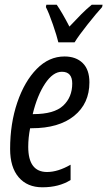

<svg xmlns="http://www.w3.org/2000/svg" viewBox="-20 -786 456 816"><path d="M297 -606Q314 -634 352.5 -682.5Q391 -731 414 -756L416 -766H370Q349 -749 325.5 -725.5Q302 -702 275 -673Q244 -733 221 -766H177L175 -756Q188 -731 205 -681.5Q222 -632 228 -606ZM280 -21V-86Q226 -55 180 -55Q100 -55 100 -162Q100 -201 108 -241H115Q230 -241 295 -293.5Q360 -346 360 -436Q360 -490 331.5 -518Q303 -546 254 -546Q188 -546 136 -493Q84 -440 53.5 -350.5Q23 -261 23 -153Q23 -75 59.5 -32.5Q96 10 160 10Q231 10 280 -21ZM243 -481Q287 -481 287 -431Q287 -373 248.5 -337Q210 -301 122 -301H119Q138 -380 171.5 -430.5Q205 -481 243 -481Z"/></svg>

Font: Noto Sans Display Condensed
Style: Italic
Weight: 400
Width: 3
Designer: Monotype Design team
Foundry: Monotype Imaging Inc.
Version: 1.000